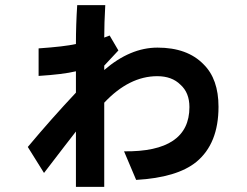

<svg xmlns="http://www.w3.org/2000/svg" viewBox="-20 -597 960 746"><path d="M385 129H275V-86L230 -28L151 75L88 -26Q180 -136 275 -237V-320Q225 -308 130 -302V-409Q231 -416 275 -426Q275 -502 280 -577H389Q385 -506 385 -451L406 -459L440 -401L385 -342V-325Q486 -412 592 -412Q708 -412 771 -347Q829 -290 829 -182Q829 -39 743 32Q668 93 509 102L462 -9Q716 -6 716 -181Q716 -237 681 -268Q648 -301 591 -301Q482 -301 385 -198Z"/></svg>

Font: LINE Seed Sans KR Bold
Style: Regular
Weight: 700
Designer: LINE BX Design & Sandoll Inc & Dalton Maag Ltd
Foundry: Sandoll Inc.
Version: Version 1.000